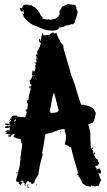

<svg xmlns="http://www.w3.org/2000/svg" viewBox="-20 -916 534 958"><path d="M243.2 -752.9H247.1L252.9 -749H254.9L260.7 -752.9Q269.5 -726.6 278.3 -715.8Q278.3 -706.5 295.9 -690.4V-682.6Q295.9 -673.3 329.1 -565.4Q329.1 -556.2 356.4 -485.4Q356.4 -478 383.8 -395.5V-393.6H395.5Q452.1 -382.8 452.1 -360.4Q455.6 -360.4 458 -354.5Q451.2 -301.8 436.5 -301.8Q425.3 -295.9 420.9 -295.9V-293.9Q430.7 -260.7 430.7 -247.1V-223.6Q430.7 -213.9 432.6 -194.3H430.7L434.6 -182.6Q432.6 -178.7 432.6 -176.8L436.5 -178.7Q436.5 -173.3 446.3 -159.2L444.3 -155.3Q457.5 -120.1 467.8 -120.1Q469.7 -116.2 469.7 -114.3V-108.4Q472.7 -108.4 475.6 -102.5Q465.8 -90.8 465.8 -86.9L456.1 -88.9V-86.9Q457.5 -73.2 467.8 -73.2Q471.2 -75.2 475.6 -75.2Q478.5 -75.2 481.4 -69.3Q479.5 -69.3 479.5 -67.4Q483.4 -66.9 483.4 -63.5V-57.6L481.4 -47.9Q475.6 -47.9 475.6 -53.7H471.7V-51.8Q471.7 -46.4 485.4 -14.6Q479.5 -14.6 473.6 10.7L469.7 12.7H467.8Q465.8 12.7 465.8 10.7Q458 14.6 454.1 14.6Q448.2 12.7 448.2 10.7L444.3 12.7H440.4Q435.5 8.8 434.6 8.8Q432.6 12.7 432.6 14.6H426.8Q421.4 14.6 415 10.7Q411.1 12.7 409.2 12.7Q409.2 9.8 391.6 -1Q377.9 -31.7 376 -32.2Q370.1 -32.2 370.1 -36.1H376Q376 -38.6 364.3 -45.9Q364.3 -48.8 370.1 -51.8Q342.8 -140.1 335 -180.7Q333 -180.7 333 -182.6L329.1 -180.7Q319.8 -190.9 301.8 -196.3V-198.2L305.7 -200.2L303.7 -204.1Q309.6 -213.4 309.6 -241.2Q301.8 -263.7 301.8 -272.5Q280.8 -272.5 235.4 -252.9Q206.1 -248 206.1 -245.1Q194.3 -168 190.4 -151.4Q192.4 -147.9 192.4 -143.6V-139.6Q182.6 -117.2 170.9 -43.9Q151.4 -15.1 151.4 -4.9L141.6 2.9H139.6Q136.7 2.9 133.8 -6.8Q129.9 -4.9 127.9 -4.9Q127.9 -7.8 120.1 -12.7Q114.7 -12.2 106.4 4.9Q108.4 8.8 108.4 10.7Q104.5 8.8 102.5 8.8V4.9L104.5 1Q102.5 1 98.6 -6.8Q94.7 -4.9 92.8 -4.9V-8.8H96.7V-14.6H92.8L83 -12.7V-8.8L86.9 -10.7L90.8 -4.9Q83.5 6.8 81.1 6.8Q76.2 1 73.2 1V-2.9H77.1V-4.9Q59.6 -10.3 59.6 -14.6L79.1 -92.8Q79.1 -105.5 83 -126H81.1Q85 -143.6 90.8 -196.3L85 -206.1V-208Q85 -210 86.9 -210Q83 -219.7 83 -223.6H75.2Q65.9 -223.6 47.9 -233.4V-235.4L53.7 -247.1H45.9Q37.6 -244.1 30.3 -231.4Q30.3 -235.4 20.5 -235.4V-239.3L32.2 -243.2V-245.1Q6.8 -247.6 6.8 -252.9Q14.6 -252.9 14.6 -258.8H6.8V-262.7Q14.6 -262.7 20.5 -268.6Q21 -264.6 24.4 -264.6H28.3V-280.3Q24.9 -280.3 16.6 -276.4Q13.7 -278.3 4.9 -278.3V-284.2L18.6 -288.1L22.5 -286.1Q30.3 -289.1 30.3 -292L26.4 -293.9Q22.5 -293.5 22.5 -290Q4.9 -292.5 4.9 -295.9Q5.4 -299.8 8.8 -299.8L28.3 -297.9L26.4 -307.6Q34.2 -310.5 34.2 -313.5V-319.3L26.4 -313.5V-315.4Q41 -338.9 47.9 -338.9Q61.5 -338.9 63.5 -340.8Q63.5 -331.1 106.4 -331.1Q107.4 -342.3 112.3 -348.6L110.4 -352.5L114.3 -354.5Q114.3 -360.4 108.4 -360.4V-364.3Q108.4 -366.2 110.4 -366.2L108.4 -370.1V-372.1H112.3V-364.3Q116.7 -364.3 120.1 -399.4Q114.3 -399.4 114.3 -403.3V-411.1Q114.3 -416 122.1 -417Q122.1 -436.5 133.8 -471.7Q131.8 -475.1 131.8 -479.5H129.9V-475.6H126L127.9 -487.3H131.8V-483.4Q135.7 -483.4 135.7 -487.3V-497.1L131.8 -495.1H129.9V-501L127.9 -514.6Q133.3 -514.6 143.6 -540Q140.6 -540 137.7 -545.9L141.6 -547.9Q141.6 -549.8 139.6 -549.8Q141.6 -565.4 145.5 -565.4Q147.5 -562 147.5 -557.6Q157.2 -560.1 157.2 -581.1L155.3 -590.8L159.2 -592.8L157.2 -596.7V-606.4H159.2L163.1 -604.5V-610.4H159.2Q159.2 -613.3 163.1 -627.9H161.1L163.1 -631.8V-635.7L159.2 -633.8V-643.6Q161.1 -643.6 165 -645.5Q165 -643.6 167 -643.6V-647.5L165 -655.3Q167 -659.2 167 -661.1Q165 -661.1 165 -663.1Q172.9 -663.1 182.6 -696.3Q184.6 -696.3 184.6 -698.2L174.8 -710V-717.8Q175.3 -721.7 178.7 -721.7H180.7Q180.7 -719.7 178.7 -719.7Q180.7 -716.3 180.7 -711.9H182.6L190.4 -749H194.3L198.2 -739.3L217.8 -741.2H227.5Q227.5 -747.6 243.2 -752.9ZM165 -626V-620.1H167V-626ZM163.1 -616.2V-612.3H165V-616.2ZM151.4 -604.5H153.3V-600.6H151.4ZM147.5 -538.1 151.4 -536.1V-542Q147.5 -541.5 147.5 -538.1ZM147.5 -532.2V-528.3H149.4V-532.2ZM247.1 -450.2Q239.3 -426.3 233.4 -385.7H231.4Q231.4 -383.8 233.4 -383.8L227.5 -358.4H233.4L231.4 -354.5V-352.5H233.4Q272.5 -352.5 272.5 -366.2L251 -450.2ZM36.1 -325.2V-321.3H38.1V-325.2ZM55.7 -321.3Q55.7 -317.9 49.8 -311.5Q51.8 -311.5 55.7 -309.6Q56.2 -313.5 59.6 -313.5Q57.6 -316.9 57.6 -321.3ZM49.8 -301.8V-297.9H51.8V-301.8ZM32.2 -292V-288.1H34.2V-292ZM18.6 -260.7V-258.8H22.5V-260.7ZM280.3 -260.7H284.2V-256.8H280.3ZM440.4 -180.7Q444.3 -180.2 444.3 -176.8V-172.9H440.4ZM448.2 -155.3H450.2Q454.1 -154.8 454.1 -151.4V-145.5H450.2ZM448.2 -114.3V-110.4H450.2V-114.3ZM461.9 -114.3V-112.3H465.8V-114.3ZM461.9 -71.3V-67.4H465.8V-71.3ZM67.4 -57.6V-55.7Q67.4 -52.7 61.5 -49.8V-55.7Q63.5 -55.7 67.4 -57.6ZM116.2 4.9H122.1V6.8Q122.1 7.8 118.2 12.7V14.6Q124 14.6 124 18.6L118.2 22.5L116.2 8.8ZM161.1 4.9H165V8.8H161.1ZM94.7 -865.7V-868.7H92.8V-865.7ZM239.3 -763.2Q203.1 -763.2 161.1 -786.1Q147.5 -786.1 118.2 -809.6Q92.8 -831.5 92.8 -852.1Q96.7 -852.1 96.7 -845.7H100.6Q96.7 -859.4 96.7 -864.7H94.7Q94.7 -863.8 90.8 -856.9Q83 -856.9 79.1 -874.5V-876L90.8 -874.5Q90.8 -893.6 113.3 -893.6L127 -888.2V-890.6L132.8 -889.6V-892.1H134.8L146.5 -882.3Q157.7 -882.3 179.7 -848.6Q179.7 -839.4 197.3 -825.7V-824.7L191.4 -827.1H189.5Q189.5 -821.8 216.8 -818.4Q218.8 -818.4 218.8 -819.8L233.4 -817.4Q266.6 -822.8 266.6 -832Q271.5 -832 278.3 -847.2L276.4 -855L278.3 -856.9Q276.4 -859.4 276.4 -862.3Q279.8 -862.3 290 -882.3L319.3 -896H321.3Q326.2 -894 346.7 -892.1Q346.7 -893.6 348.6 -893.6Q348.6 -891.1 358.4 -889.6L356.4 -887.2Q362.3 -880.4 362.3 -876L360.4 -873.5Q362.3 -870.6 362.3 -869.6H360.4L366.2 -863.3V-862.3L364.3 -859.4L368.2 -858.4Q360.4 -821.3 352.5 -811Q354.5 -808.6 354.5 -806.2Q350.6 -802.7 350.6 -799.8Q347.7 -800.8 344.7 -800.8V-799.8H348.6V-796.9Q345.7 -796.9 340.8 -794.4Q336.9 -795.9 335 -795.9Q335 -792.5 303.7 -787.1Q303.7 -781.7 274.4 -778.3Q272 -763.2 239.3 -763.2ZM125 -892.1H119.1Q119.6 -894.5 123 -894.5Z"/></svg>

Font: Mister Brush
Style: Regular
Weight: 400
Designer: GGBotNet
Foundry: GGBotNet
Version: 1.00